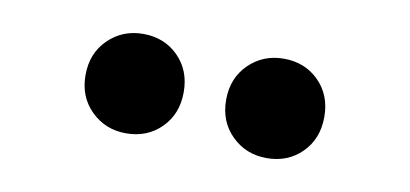

<svg xmlns="http://www.w3.org/2000/svg" viewBox="-33 -840 666 312"><g transform="rotate(10 300.0 -684.0)"><path d="M184 -602Q150 -602 126.5 -625Q103 -648 103 -684Q103 -720 126.5 -743Q150 -766 184 -766Q219 -766 242 -743Q265 -720 265 -684Q265 -648 242 -625Q219 -602 184 -602ZM416 -602Q382 -602 358.5 -625Q335 -648 335 -684Q335 -720 358.5 -743Q382 -766 416 -766Q451 -766 474 -743Q497 -720 497 -684Q497 -648 474 -625Q451 -602 416 -602Z"/></g></svg>

Font: Red Hat Text
Style: Bold
Weight: 700
Designer: Pentagram, MCKL
Foundry: MCKL
Version: Version 1.030